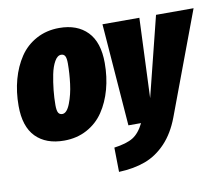

<svg xmlns="http://www.w3.org/2000/svg" viewBox="-84 -656 1149 986"><g transform="rotate(-10 491.0 -163.5)"><path d="M210 20Q115.7 20 62.7 -33.9Q9.8 -87.9 9.8 -195.8Q9.8 -269 27.3 -333Q44.9 -397 78.1 -446.8Q111.3 -496.6 164.6 -525.4Q217.8 -554.2 284.2 -554.2Q377.9 -554.2 430.9 -499.5Q483.9 -444.8 483.9 -336.9Q483.9 -263.7 466.3 -199.7Q448.7 -135.7 415.5 -86.4Q382.3 -37.1 329.3 -8.5Q276.4 20 210 20ZM981.9 -534.2 782.2 0Q752.4 79.1 704.6 129.4Q656.7 179.7 597.2 201.9Q537.6 224.1 459 227.1L457 100.1Q522 91.3 555.7 70.6Q589.4 49.8 613.8 0H547.9L506.8 -534.2H699.2L682.1 -118.2L786.1 -534.2ZM224.1 -116.2Q248 -116.2 265.6 -161.6Q283.2 -207 290 -261.7Q296.9 -316.4 296.9 -367.2Q296.9 -395 290.5 -406Q284.2 -417 270 -417Q251 -417 236.1 -391.1Q221.2 -365.2 213.1 -325.2Q205.1 -285.2 200.9 -244.4Q196.8 -203.6 196.8 -167Q196.8 -138.7 203.4 -127.4Q210 -116.2 224.1 -116.2Z"/></g></svg>

Font: Fira Sans Compressed Heavy
Style: Italic
Weight: 900
Width: 3
Italic angle: -8°
Designer: Carrois Corporate & Edenspiekermann AG
Foundry: Carrois Corporate GbR & Edenspiekermann AG
Version: Version 4.203;PS 004.203;hotconv 1.0.88;makeotf.lib2.5.64775